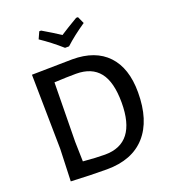

<svg xmlns="http://www.w3.org/2000/svg" viewBox="-154 -970 958 1086"><g transform="rotate(-20 325.0 -426.5)"><path d="M442 -859 461 -817Q389 -768 338 -721H314Q254 -774 190 -817L209 -859H220Q285 -821 325 -794Q368 -822 431 -859ZM330 -646Q468 -646 542 -568Q616 -490 616 -344Q616 -175 535 -84.5Q454 6 302 6Q205 6 87 0H86L93 -193L86 -642H87ZM186 -202 189 -83Q268 -76 320 -76Q509 -76 509 -321Q509 -445 462.5 -503.5Q416 -562 322 -562Q269 -562 191 -558Z"/></g></svg>

Font: Alegreya Sans Medium
Style: Regular
Weight: 500
Designer: Juan Pablo del Peral
Foundry: Huerta Tipografica
Version: Version 2.007